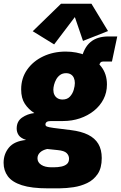

<svg xmlns="http://www.w3.org/2000/svg" viewBox="-66 -822 659 1046"><path d="M195.3 204.1Q106 204.1 53 187Q0 169.9 -23.2 138.4Q-46.4 106.9 -46.4 64.9Q-46.4 17.1 -17.3 -18.1Q11.7 -53.2 76.2 -59.6Q46.9 -69.3 35.9 -85.4Q24.9 -101.6 24.9 -121.6Q24.9 -161.1 54.2 -181.4Q83.5 -201.7 121.1 -206.1Q89.8 -225.6 69.6 -256.1Q49.3 -286.6 49.3 -335Q49.3 -396 81.8 -442.4Q114.3 -488.8 169.4 -514.9Q224.6 -541 292 -541Q351.1 -541 402.3 -520.3Q453.6 -499.5 485.1 -459.5Q516.6 -419.4 516.6 -361.8Q516.6 -317.9 497.8 -281.5Q479 -245.1 445.8 -218.5Q412.6 -191.9 369.4 -177.2Q326.2 -162.6 277.3 -162.6H211.9Q195.3 -162.6 188.5 -157.5Q181.6 -152.3 181.6 -144Q181.6 -136.2 189.7 -132.6Q197.8 -128.9 226.1 -125L319.8 -113.3Q376.5 -106.4 413.8 -87.9Q451.2 -69.3 469.7 -38.1Q488.3 -6.8 488.3 39.1Q488.3 93.3 466.1 126Q443.8 158.7 408.9 175.3Q374 191.9 335 197.8Q295.9 203.6 261 203.9Q226.1 204.1 204.6 204.1ZM213.9 89.4H226.6Q249 89.4 268.1 85.4Q287.1 81.5 298.6 71.5Q310.1 61.5 310.1 42.5Q310.1 24.9 297.1 12Q284.2 -1 247.6 -4.4L190.9 -10.3Q165.5 -4.4 151.9 8.8Q138.2 22 138.2 40.5Q138.2 62.5 158.7 75.9Q179.2 89.4 213.9 89.4ZM274.9 -279.8Q300.3 -279.8 314.9 -295.7Q329.6 -311.5 335.7 -332.8Q341.8 -354 341.8 -369.6Q341.8 -385.3 336.4 -397.5Q331.1 -409.7 320.3 -416.5Q309.6 -423.3 293.9 -423.3Q274.9 -423.3 261.7 -413.8Q248.5 -404.3 240.5 -389.9Q232.4 -375.5 228.5 -360.1Q224.6 -344.7 224.6 -333Q224.6 -316.9 230.7 -304.9Q236.8 -293 248 -286.4Q259.3 -279.8 274.9 -279.8ZM362.3 -429.2 377.4 -500Q390.6 -562 427 -592.8Q463.4 -623.5 524.9 -623.5H572.8L543.9 -486.8H495.6Q486.3 -486.8 481.2 -481.2Q476.1 -475.6 473.1 -461.4L466.3 -429.2ZM229 -580.1 112.3 -651.9 266.6 -801.8H432.1L522.5 -652.8L386.2 -599.1L341.8 -729Z"/></svg>

Font: Schibsted Grotesk Black
Style: Italic
Weight: 900
Italic angle: -12°
Designer: Bakken & Baeck AS, Henrik Kongsvoll
Foundry: Schibsted ASA
Version: Version 1.100;gftools[0.9.25]